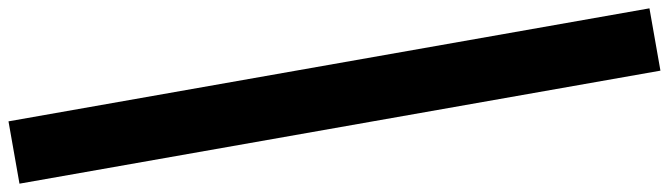

<svg xmlns="http://www.w3.org/2000/svg" viewBox="-25 -878 1849 531"><g transform="rotate(-10 900.0 -612.5)"><path d="M1800 -700H0V-525H1800Z"/></g></svg>

Font: Variable Test Axis Matching
Style: Regular
Weight: 400
Version: Version 1.000